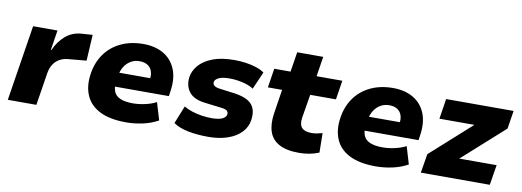

<svg xmlns="http://www.w3.org/2000/svg" viewBox="-54 -946 3436 1264"><g transform="rotate(10 1663.5 -314.0)"><path d="M27 0 107 -506H270L249 -373H253Q278 -431 323 -470Q368 -509 430 -513L503 -518L493 -344L373 -333Q338 -330 313 -315Q288 -300 273.5 -276.5Q259 -253 253 -221L218 0Z M820 11Q711 11 644 -22.5Q577 -56 550 -117Q523 -178 534 -257Q544 -335 584 -393.5Q624 -452 690.5 -484.5Q757 -517 844 -517Q921 -517 977 -485Q1033 -453 1059 -391.5Q1085 -330 1072 -242L1067 -208H679L694 -303H936L924 -288Q930 -325 921.5 -349.5Q913 -374 892 -387.5Q871 -401 838 -401Q806 -401 780 -386Q754 -371 737 -344Q720 -317 714 -281L709 -255Q702 -208 713 -178Q724 -148 756.5 -134Q789 -120 842 -120Q880 -120 923 -129.5Q966 -139 997 -156L1032 -39Q985 -13 929 -1Q873 11 820 11Z M1369 11Q1293 11 1233 -1Q1173 -13 1134 -40L1182 -159Q1207 -144 1238.5 -134Q1270 -124 1303.5 -119Q1337 -114 1367 -114Q1416 -114 1440 -125.5Q1464 -137 1467 -156Q1469 -171 1459 -180Q1449 -189 1424 -192L1309 -206Q1233 -215 1202 -255.5Q1171 -296 1178 -354Q1184 -397 1215.5 -434Q1247 -471 1305.5 -494Q1364 -517 1452 -517Q1492 -517 1529.5 -511.5Q1567 -506 1599 -495.5Q1631 -485 1653 -469L1602 -352Q1572 -372 1528 -382Q1484 -392 1442 -392Q1391 -392 1367.5 -379.5Q1344 -367 1342 -351Q1340 -337 1350 -328Q1360 -319 1383 -315L1490 -301Q1573 -289 1605.5 -252.5Q1638 -216 1629 -150Q1623 -101 1588.5 -64.5Q1554 -28 1497.5 -8.5Q1441 11 1369 11Z M1974 11Q1890 11 1841 -16Q1792 -43 1775 -94Q1758 -145 1769 -217L1794 -378H1699L1719 -506H1828L1849 -639H2023L2002 -506H2174L2154 -378H1982L1956 -221Q1949 -174 1968.5 -153Q1988 -132 2033 -132Q2051 -132 2070 -135.5Q2089 -139 2106 -144L2108 -14Q2076 -1 2043 5Q2010 11 1974 11Z M2489 11Q2380 11 2313 -22.5Q2246 -56 2219 -117Q2192 -178 2203 -257Q2213 -335 2253 -393.5Q2293 -452 2359.5 -484.5Q2426 -517 2513 -517Q2590 -517 2646 -485Q2702 -453 2728 -391.5Q2754 -330 2741 -242L2736 -208H2348L2363 -303H2605L2593 -288Q2599 -325 2590.5 -349.5Q2582 -374 2561 -387.5Q2540 -401 2507 -401Q2475 -401 2449 -386Q2423 -371 2406 -344Q2389 -317 2383 -281L2378 -255Q2371 -208 2382 -178Q2393 -148 2425.5 -134Q2458 -120 2511 -120Q2549 -120 2592 -129.5Q2635 -139 2666 -156L2701 -39Q2654 -13 2598 -1Q2542 11 2489 11Z M2788 0 2809 -127 3122 -408 3110 -371H2847L2868 -506H3319L3300 -385L2980 -98L2993 -135H3271L3249 0Z"/></g></svg>

Font: Nunito Sans 7pt Black
Style: Italic
Weight: 900
Italic angle: -9°
Version: Version 3.101;gftools[0.9.27]